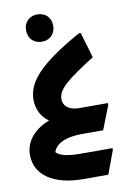

<svg xmlns="http://www.w3.org/2000/svg" viewBox="-104 -782 746 1101"><g transform="rotate(-10 269.0 -232.0)"><path d="M193 -561C237 -561 272 -590 272 -641C272 -691 237 -720 193 -720C149 -720 114 -691 114 -641C114 -590 149 -561 193 -561ZM329 0H450L504 -138V-149H337C277 -149 245 -178 245 -218C245 -278 318 -330 464 -423L420 -572H410C154 -430 87 -337 87 -241C87 -184 113 -137 154 -109C56 -71 12 -4 12 67C12 185 118 256 289 256H435L485 121V110H306C228 110 181 101 158 76C170 37 216 0 329 0Z"/></g></svg>

Font: Kufam Arabic Latin Roman Bold
Style: Regular
Weight: 700
Designer: Wael Morcos & Artur Schmal
Version: Version 1.200;PS 001.200;hotconv 1.0.88;makeotf.lib2.5.64775